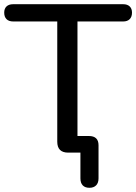

<svg xmlns="http://www.w3.org/2000/svg" viewBox="-27 -725 647 912"><path d="M355 122V0H297Q245 0 245 -52V-623H36Q15 -623 4 -634Q-7 -645 -7 -665Q-7 -684 4 -694.5Q15 -705 36 -705H558Q578 -705 589 -694.5Q600 -684 600 -665Q600 -645 589 -634Q578 -623 558 -623H341V-79H395Q441 -79 441 -35V122Q441 144 429.5 155.5Q418 167 398 167Q377 167 366 155.5Q355 144 355 122Z"/></svg>

Font: SN Pro
Style: Regular
Weight: 400
Designer: Tobias Whetton
Foundry: Supernotes
Version: Version 1.003